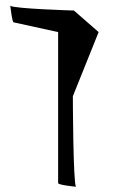

<svg xmlns="http://www.w3.org/2000/svg" viewBox="-20 -710 499 730"><path d="M18 -689 19 -688C19 -690 18 -691 18 -689ZM19 -688C21 -677 26 -625 32 -625L201 -588V-14C201 -7 258 -1 269 0C258 -12 257 -336 257 -344L355 -588L261 -670C254 -670 33 -677 19 -688ZM269 0C269 0 270 0 270 0C270 0 269 0 269 0Z"/></svg>

Font: Ampere
Style: UltCnd
Weight: 400
Version: Version 1